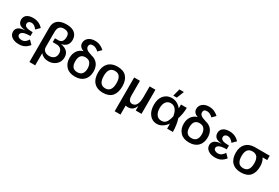

<svg xmlns="http://www.w3.org/2000/svg" viewBox="91 -1984 5013 3448"><g transform="rotate(30 2597.0 -260.0)"><path d="M458 -82Q420 -33 371 -6.5Q322 20 250 20Q163 20 106.5 -19Q50 -58 50 -127Q50 -181 92.5 -215Q135 -249 235 -254Q138 -263 103.5 -297Q69 -331 69 -385Q69 -450 116 -485Q163 -520 244 -520Q371 -520 450 -430L377 -357Q321 -430 261 -430Q231 -430 210 -414Q189 -398 189 -367Q189 -333 223.5 -313Q258 -293 362 -293V-213Q259 -213 214.5 -191Q170 -169 170 -133Q170 -104 195.5 -87Q221 -70 257 -70Q301 -70 333 -94Q365 -118 385 -155Z M579 -516Q579 -616 642.5 -667.5Q706 -719 821 -719Q936 -719 995 -668.5Q1054 -618 1054 -529Q1054 -392 910 -363Q1085 -332 1085 -187Q1085 -93 1020 -36.5Q955 20 863 20Q810 20 767.5 0.5Q725 -19 699 -52V200H579ZM699 -179Q699 -130 735.5 -100Q772 -70 830 -70Q890 -70 927.5 -103Q965 -136 965 -198Q965 -254 932 -286Q899 -318 841 -318H763V-398H830Q934 -398 934 -525Q934 -581 903.5 -605Q873 -629 816 -629Q759 -629 729 -595.5Q699 -562 699 -483Z M1415 20Q1294 20 1229.5 -48.5Q1165 -117 1165 -226Q1165 -311 1205.5 -371.5Q1246 -432 1323 -455Q1227 -487 1227 -572Q1227 -635 1277 -677.5Q1327 -720 1412 -720Q1476 -720 1525 -696Q1574 -672 1607 -640L1539 -572Q1515 -597 1483.5 -613.5Q1452 -630 1418 -630Q1347 -630 1347 -567Q1347 -538 1373 -512Q1399 -486 1487 -460Q1572 -441 1617.5 -380.5Q1663 -320 1663 -226Q1663 -112 1597.5 -46Q1532 20 1415 20ZM1412 -70Q1480 -70 1511.5 -110.5Q1543 -151 1543 -219Q1543 -285 1512 -331Q1481 -377 1409 -377Q1285 -377 1285 -224Q1285 -70 1412 -70Z M1992 20Q1874 20 1807 -51Q1740 -122 1740 -255Q1740 -380 1806.5 -450Q1873 -520 1992 -520Q2120 -520 2182 -450Q2244 -380 2244 -255Q2244 -122 2182 -51Q2120 20 1992 20ZM1992 -70Q2124 -70 2124 -253Q2124 -430 1992 -430Q1860 -430 1860 -255Q1860 -70 1992 -70Z M2347 -500H2467V-198Q2467 -70 2552 -70Q2668 -70 2668 -283V-500H2788V0H2668V-96Q2647 -39 2610 -9.5Q2573 20 2512 20Q2490 20 2467 15V200H2347Z M3319 0Q3319 -24 3319 -49.5Q3319 -75 3318 -102Q3276 -46 3224 -13Q3172 20 3111 20Q3018 20 2958 -55Q2898 -130 2898 -255Q2898 -382 2961 -451Q3024 -520 3121 -520Q3181 -520 3230.5 -493.5Q3280 -467 3318 -420V-500H3438Q3438 -378 3399 -263Q3438 -145 3438 0ZM3156 -70Q3225 -70 3258 -122.5Q3291 -175 3305 -250Q3299 -282 3288.5 -314Q3278 -346 3260.5 -371.5Q3243 -397 3216.5 -413.5Q3190 -430 3152 -430Q3088 -430 3053 -383Q3018 -336 3018 -253Q3018 -168 3054.5 -119Q3091 -70 3156 -70ZM3158 -720H3251L3191 -569H3118Z M3782 20Q3661 20 3596.5 -48.5Q3532 -117 3532 -226Q3532 -311 3572.5 -371.5Q3613 -432 3690 -455Q3594 -487 3594 -572Q3594 -635 3644 -677.5Q3694 -720 3779 -720Q3843 -720 3892 -696Q3941 -672 3974 -640L3906 -572Q3882 -597 3850.5 -613.5Q3819 -630 3785 -630Q3714 -630 3714 -567Q3714 -538 3740 -512Q3766 -486 3854 -460Q3939 -441 3984.5 -380.5Q4030 -320 4030 -226Q4030 -112 3964.5 -46Q3899 20 3782 20ZM3779 -70Q3847 -70 3878.5 -110.5Q3910 -151 3910 -219Q3910 -285 3879 -331Q3848 -377 3776 -377Q3652 -377 3652 -224Q3652 -70 3779 -70Z M4528 -82Q4490 -33 4441 -6.5Q4392 20 4320 20Q4233 20 4176.5 -19Q4120 -58 4120 -127Q4120 -181 4162.5 -215Q4205 -249 4305 -254Q4208 -263 4173.5 -297Q4139 -331 4139 -385Q4139 -450 4186 -485Q4233 -520 4314 -520Q4441 -520 4520 -430L4447 -357Q4391 -430 4331 -430Q4301 -430 4280 -414Q4259 -398 4259 -367Q4259 -333 4293.5 -313Q4328 -293 4432 -293V-213Q4329 -213 4284.5 -191Q4240 -169 4240 -133Q4240 -104 4265.5 -87Q4291 -70 4327 -70Q4371 -70 4403 -94Q4435 -118 4455 -155Z M4602 -245Q4602 -363 4665.5 -430Q4729 -497 4844 -500H5158V-410H5062Q5106 -346 5106 -245Q5106 -117 5044 -48.5Q4982 20 4854 20Q4736 20 4669 -48.5Q4602 -117 4602 -245ZM4854 -67Q4986 -67 4986 -243Q4986 -413 4854 -413Q4722 -413 4722 -245Q4722 -67 4854 -67Z"/></g></svg>

Font: Moderustic Med
Style: Regular
Weight: 500
Designer: Tural Alisoy
Foundry: TAFT Foundry
Version: Version 2.110